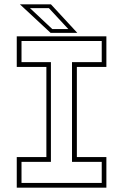

<svg xmlns="http://www.w3.org/2000/svg" viewBox="-20 -868 570 888"><path d="M57.5 0V-141.5H194.5V-558.5H57.5V-700H472V-558.5H335.5V-141.5H472V0ZM79.5 -22H450.5V-119.5H313V-580.5H450.5V-678.5H79.5V-580.5H215.5V-119.5H79.5ZM337.5 -716H214L72 -848H215.5ZM296 -733.5 206 -830.5H118.5L222 -733.5Z"/></svg>

Font: Tourney Thin ExtraLight
Style: Regular
Weight: 250
Version: Version 1.015